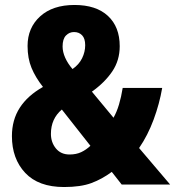

<svg xmlns="http://www.w3.org/2000/svg" viewBox="-20 -743 705 773"><path d="M280 -723Q367 -723 414.5 -679Q462 -635 462 -557Q462 -500 432 -455.5Q402 -411 350 -374L437 -269Q450 -292 459 -322Q468 -352 474 -389H633Q622 -325 598.5 -261.5Q575 -198 540 -147L665 0H470L430 -51Q391 -22 348 -6Q305 10 238 10Q135 10 81.5 -47Q28 -104 28 -195Q28 -260 59.5 -309Q91 -358 153 -393Q123 -431 107 -469.5Q91 -508 91 -558Q91 -631 141.5 -677Q192 -723 280 -723ZM278 -614Q259 -614 245.5 -600Q232 -586 232 -556Q232 -534 242.5 -510.5Q253 -487 272 -465Q298 -483 310.5 -508.5Q323 -534 323 -561Q323 -588 310.5 -601Q298 -614 278 -614ZM229 -302Q185 -265 185 -204Q185 -170 205 -145.5Q225 -121 260 -121Q287 -121 307 -130.5Q327 -140 344 -156Z"/></svg>

Font: Noto Sans Lao Looped UI Cond ExBd
Style: Regular
Weight: 800
Width: 3
Designer: Mark Frömberg, Ben Mitchell
Foundry: The Fontpad Ltd
Version: Version 1.001; ttfautohint (v1.8.4.7-5d5b)